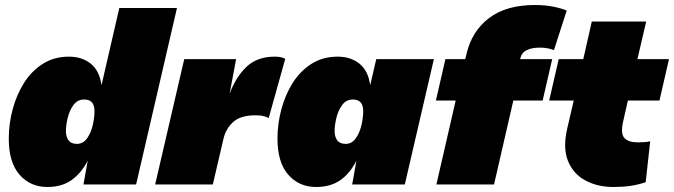

<svg xmlns="http://www.w3.org/2000/svg" viewBox="-20 -736 2689 766"><path d="M169 10Q101 10 58 -39Q15 -88 15 -183Q15 -242 30.5 -300Q46 -358 76 -405.5Q106 -453 151 -481.5Q196 -510 255 -510Q307 -510 342 -482Q377 -454 385 -396L456 -704H686L523 0H313L330 -95Q305 -46 266 -18Q227 10 169 10ZM287 -162Q311 -162 326.5 -183Q342 -204 349.5 -234.5Q357 -265 357 -293Q357 -339 316 -339Q289 -339 273 -317Q257 -295 250 -265.5Q243 -236 243 -213Q243 -190 253.5 -176Q264 -162 287 -162Z M599 0 715 -500H922L896 -362Q921 -429 963.5 -469.5Q1006 -510 1076 -510Q1092 -510 1102 -507.5Q1112 -505 1118 -501L1052 -265Q1043 -270 1031 -273Q1019 -276 999 -276Q939 -276 910 -249Q881 -222 872 -184L829 0Z M1241 10Q1173 10 1130 -39Q1087 -88 1087 -183Q1087 -242 1102.5 -300Q1118 -358 1148 -405.5Q1178 -453 1223 -481.5Q1268 -510 1327 -510Q1379 -510 1414 -482Q1449 -454 1457 -396L1481 -500H1711L1595 0H1385L1402 -95Q1377 -45 1338 -17.5Q1299 10 1241 10ZM1359 -162Q1383 -162 1398.5 -183Q1414 -204 1421.5 -234.5Q1429 -265 1429 -293Q1429 -339 1388 -339Q1361 -339 1345 -317Q1329 -295 1322 -265.5Q1315 -236 1315 -213Q1315 -190 1325.5 -176Q1336 -162 1359 -162Z M1721 0 1798 -335H1719L1757 -500H1836L1841 -520Q1862 -611 1930.5 -663.5Q1999 -716 2114 -716Q2155 -716 2187 -709.5Q2219 -703 2241 -694L2190 -536Q2177 -541 2163.5 -543.5Q2150 -546 2133 -546Q2102 -546 2081.5 -536Q2061 -526 2056 -504L2055 -500H2183L2145 -335H2028L1951 0Z M2427 10Q2364 10 2315.5 -16Q2267 -42 2246 -94Q2225 -146 2243 -223L2269 -335H2171L2209 -500H2307L2341 -650H2558L2523 -500H2649L2611 -335H2485L2466 -251Q2455 -202 2471.5 -185Q2488 -168 2525 -168Q2539 -168 2551.5 -169Q2564 -170 2574 -172L2556 -9Q2526 1 2495.5 5.5Q2465 10 2427 10Z"/></svg>

Font: Prodigy Sans Black
Style: Italic
Weight: 900
Italic angle: -13°
Designer: Wei Huang
Foundry: Wei Huang
Version: Version 1.003; ttfautohint (v1.8.3)